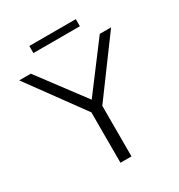

<svg xmlns="http://www.w3.org/2000/svg" viewBox="-195 -972 1026 1102"><g transform="rotate(-30 318.0 -421.0)"><path d="M281 0H354V-335L623 -700H548L319 -396L91 -700H14L281 -334ZM163 -795H471V-842H163Z"/></g></svg>

Font: Chess Sans
Style: Regular
Weight: 400
Designer: Wolf Bōese
Foundry: Wolf Bōese
Version: Version 7.223;Glyphs 3.3 (3306)